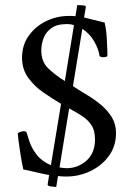

<svg xmlns="http://www.w3.org/2000/svg" viewBox="-20 -687 526 758"><path d="M285 -667Q291 -667 305 -666Q319 -665 319 -660L312 -618Q329 -614 348 -609Q367 -604 393 -598Q400 -568 401.5 -536.5Q403 -505 404 -483Q404 -478 404 -473.5Q404 -469 404 -465Q397 -461 387 -461Q378 -461 373 -466Q370 -491 352.5 -522.5Q335 -554 305 -573L268 -347Q270 -346 271.5 -345Q273 -344 274 -343Q297 -328 325.5 -311Q354 -294 379.5 -272.5Q405 -251 421.5 -224Q438 -197 438 -162Q438 -110 410 -71.5Q382 -33 337 -11.5Q292 10 241 10Q233 10 225 9.5Q217 9 209 8L202 51Q195 51 181.5 49Q168 47 168 42L174 4Q146 -1 120 -7.5Q94 -14 72 -18Q66 -46 61 -77Q56 -108 53 -132Q50 -156 50 -161Q53 -164 61 -166.5Q69 -169 74 -169Q83 -169 85 -164Q88 -153 96.5 -127.5Q105 -102 125 -76Q145 -50 181 -35L221 -277Q186 -298 150.5 -322.5Q115 -347 91 -380.5Q67 -414 67 -459Q67 -509 93.5 -546Q120 -583 162 -603.5Q204 -624 251 -624Q259 -624 265.5 -624Q272 -624 278 -623ZM253 -259 215 -26Q222 -25 229 -24Q236 -23 243 -23Q287 -23 321 -52.5Q355 -82 355 -137Q355 -172 341 -193Q327 -214 304 -229Q281 -244 253 -259ZM236 -367 272 -588Q265 -590 258.5 -591Q252 -592 245 -592Q204 -592 182 -575.5Q160 -559 151.5 -535Q143 -511 143 -488Q143 -443 171 -416.5Q199 -390 236 -367Z"/></svg>

Font: Amiri Quran
Style: Regular
Weight: 400
Designer: Khaled Hosny
Version: Version 0.117